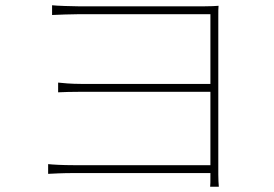

<svg xmlns="http://www.w3.org/2000/svg" viewBox="-20 -697 1040 730"><path d="M178 -677V-640C192 -641 259 -643 278 -643H780V-378H287C251 -378 218 -381 201 -383V-346C222 -347 251 -348 289 -348H780V-69H260C218 -69 182 -71 163 -73V-36C182 -37 218 -39 261 -39H780V-31C780 -4 780 3 779 13H812C811 -2 810 -12 810 -33V-636C810 -658 810 -664 811 -675C797 -674 784 -673 757 -673H278C259 -673 192 -675 178 -677Z"/></svg>

Font: Source Han Sans JP ExtraLight
Style: Regular
Weight: 250
Designer: Ryoko NISHIZUKA 西塚涼子 (kana, bopomofo & ideographs); Paul D. Hunt (Latin, Greek & Cyrillic); Sandoll Communications 산돌커뮤니
Foundry: Adobe
Version: Version 2.001;hotconv 1.0.107;makeotfexe 2.5.65593